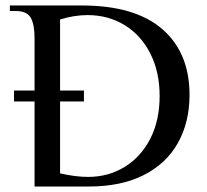

<svg xmlns="http://www.w3.org/2000/svg" viewBox="-20 -680 755 700"><path d="M106 -310H31V-350H106V-540Q106 -591 92 -615.5Q78 -640 36 -640H16V-660H278Q472 -660 571.5 -574Q671 -488 671 -334Q671 -235 629 -159.5Q587 -84 504.5 -42Q422 0 304 0H106ZM562 -330Q562 -417 528.5 -484Q495 -551 435 -588Q375 -625 299 -625Q251 -625 199 -609V-350H286V-310H199V-48Q255 -35 301 -35Q375 -35 434.5 -71.5Q494 -108 528 -174.5Q562 -241 562 -330Z"/></svg>

Font: El Messiri
Style: Regular
Weight: 400
Designer: Mohamed Gaber
Foundry: Kief Type Foundry
Version: Version 2.006